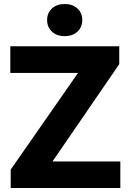

<svg xmlns="http://www.w3.org/2000/svg" viewBox="-20 -943 649 963"><path d="M583.5 0H73.7V-133.3H583.5ZM151.9 0H33.7V-92.3L464.4 -710.9H578.1V-621.1ZM523.4 -577.1H31.7V-710.9H523.4ZM304.2 -761.7Q264.6 -761.7 240.5 -784.4Q216.3 -807.1 216.3 -842.3Q216.3 -877.9 240.5 -900.4Q264.6 -922.9 304.2 -922.9Q344.2 -922.9 368.4 -900.4Q392.6 -877.9 392.6 -842.3Q392.6 -807.1 368.4 -784.4Q344.2 -761.7 304.2 -761.7Z"/></svg>

Font: Heebo ExtraBold
Style: Regular
Weight: 800
Designer: Oded Ezer
Foundry: Ezer Type House
Version: Version 3.100